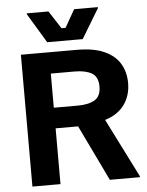

<svg xmlns="http://www.w3.org/2000/svg" viewBox="-58 -897 723 943"><g transform="rotate(-5 304.0 -425.0)"><path d="M201.7 0H63.3V-650H339.2Q422.5 -650 474.6 -626.2Q526.7 -602.5 551.2 -561.2Q575.8 -520 575.8 -465.8Q575.8 -404.2 543.3 -359.2Q510.8 -314.2 447.5 -295L593.3 -5V0H445L312.5 -275H201.7ZM201.7 -545V-376.7H319.2Q373.3 -376.7 403.8 -395Q434.2 -413.3 434.2 -460.8Q434.2 -509.2 403.3 -527.1Q372.5 -545 319.2 -545ZM372.5 -700H197.5L110 -845V-850H216.7L273.3 -762.5H293.3L343.3 -850H460V-845Z"/></g></svg>

Font: Familjen Grotesk Variable
Style: Regular
Weight: 400
Designer: Anders Wikstroem, Jonas Baeckman, Matilda Gysing, Kristian Moeller
Foundry: Familjen STHLM AB
Version: Version 2.000